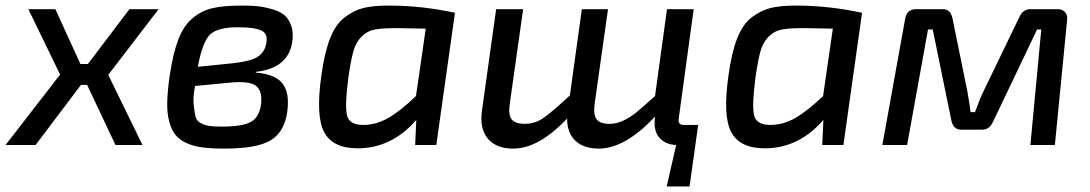

<svg xmlns="http://www.w3.org/2000/svg" viewBox="-42 -521 3917 690"><path d="M347 -252 470 0H373L271 -216H249L86 0H-22L174 -253L60 -488H157L247 -291H274L423 -488H528Z M878 -263 877 -260Q947 -255 973.5 -220.5Q1000 -186 990 -117Q979 -45 929.5 -16Q880 13 764 13Q719 13 687 9Q655 5 629 -6.5Q603 -18 588.5 -36.5Q574 -55 566 -84.5Q558 -114 559 -154.5Q560 -195 568 -250Q580 -330 599 -379.5Q618 -429 650.5 -456Q683 -483 723 -492Q763 -501 827 -501Q857 -501 880 -499Q903 -497 932.5 -489Q962 -481 979 -467.5Q996 -454 1005 -427Q1014 -400 1007 -363Q989 -275 878 -263ZM669 -281 788 -293Q857 -300 882.5 -316Q908 -332 914 -361Q923 -397 900 -410Q877 -423 813 -423Q741 -423 713.5 -397.5Q686 -372 669 -281ZM784 -224 659 -212Q651 -172 654 -145Q657 -118 660.5 -102.5Q664 -87 679 -79Q694 -71 709.5 -68.5Q725 -66 753 -66Q827 -66 858 -82Q889 -98 896 -145Q902 -193 878.5 -212Q855 -231 784 -224Z M1526 0H1450L1454 -90Q1366 12 1243 12Q1154 12 1123 -46Q1092 -104 1113 -250Q1124 -331 1144 -382.5Q1164 -434 1197 -459Q1230 -484 1265 -492.5Q1300 -501 1355 -501Q1473 -501 1593 -475ZM1453 -176 1488 -418Q1396 -420 1385 -420Q1333 -420 1305.5 -415Q1278 -410 1257.5 -389.5Q1237 -369 1228 -337Q1219 -305 1210 -243Q1196 -134 1206 -103Q1216 -72 1263 -72Q1310 -72 1354 -97.5Q1398 -123 1453 -176Z M2467 -72 2457 0 2436 149H2354L2388 0Q2351 -1 2329 -24.5Q2307 -48 2311 -93L2312 -102Q2204 13 2110 13Q2055 13 2025.5 -15.5Q1996 -44 1996 -95Q1894 13 1803 13Q1740 13 1710.5 -23.5Q1681 -60 1690 -123L1741 -488H1838L1790 -148Q1784 -108 1797 -92Q1810 -76 1844 -76Q1879 -76 1908 -95Q1937 -114 2006 -178L2049 -488H2143L2095 -148Q2090 -110 2101.5 -93Q2113 -76 2149 -76Q2175 -76 2200 -88.5Q2225 -101 2243 -115.5Q2261 -130 2312 -176L2355 -488H2451L2397 -94Q2394 -72 2415 -72Z M2989 0H2913L2917 -90Q2829 12 2706 12Q2617 12 2586 -46Q2555 -104 2576 -250Q2587 -331 2607 -382.5Q2627 -434 2660 -459Q2693 -484 2728 -492.5Q2763 -501 2818 -501Q2936 -501 3056 -475ZM2916 -176 2951 -418Q2859 -420 2848 -420Q2796 -420 2768.5 -415Q2741 -410 2720.5 -389.5Q2700 -369 2691 -337Q2682 -305 2673 -243Q2659 -134 2669 -103Q2679 -72 2726 -72Q2773 -72 2817 -97.5Q2861 -123 2916 -176Z M3661 -488H3759Q3776 -488 3785.5 -477.5Q3795 -467 3793 -450L3749 0H3661L3700 -415H3685L3527 -84Q3514 -55 3488 -55H3412Q3384 -55 3377 -88L3310 -415H3293L3218 0H3129L3211 -454Q3217 -488 3250 -488H3347Q3374 -488 3381 -455L3434 -195Q3444 -139 3446 -118H3462Q3480 -168 3491 -190L3621 -459Q3634 -488 3661 -488Z"/></svg>

Font: Exo 2.0 Medium
Style: Italic
Weight: 500
Italic angle: -8°
Designer: Natanael Gama
Version: Version 1.001;PS 001.001;hotconv 1.0.70;makeotf.lib2.5.58329